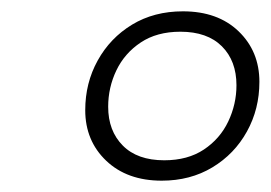

<svg xmlns="http://www.w3.org/2000/svg" viewBox="-20 -700 478 339"><path d="M303 -680Q364.5 -680 401.2 -644.8Q438 -609.5 438 -555.5Q438 -507.5 416 -467.8Q394 -428 355 -404.5Q316 -381 265.5 -381Q204.5 -381 167.5 -416.2Q130.5 -451.5 130.5 -505.5Q130.5 -553.5 152.5 -593.2Q174.5 -633 213.2 -656.5Q252 -680 303 -680ZM270 -417Q311.5 -417 340 -436Q368.5 -455 383 -485.5Q397.5 -516 397.5 -549.5Q397.5 -592.5 371.8 -618.2Q346 -644 298.5 -644Q257 -644 228.5 -625Q200 -606 185.5 -575.8Q171 -545.5 171 -511.5Q171 -469 196.8 -443Q222.5 -417 270 -417Z"/></svg>

Font: Newsreader 24pt
Style: Italic
Weight: 400
Italic angle: -17°
Designer: Hugues Gentile
Foundry: Production Type
Version: Version 1.003